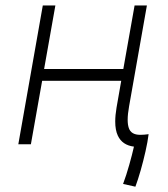

<svg xmlns="http://www.w3.org/2000/svg" viewBox="-20 -538 626 716"><path d="M484.9 158.2 439 147.9Q451.2 115.2 461.9 77.1Q472.7 39.1 479.5 8.8Q436 3.4 419.4 -32.2Q409.7 -52.7 409.7 -85Q409.7 -107.9 414.6 -136.7L432.1 -236.8H137.2L95.2 0H48.3L139.6 -517.6H186.5L144.5 -280.8H439.9L481.9 -517.6H527.8L461.4 -141.6Q456.1 -112.3 456.1 -91.3Q456.1 -72.8 460.4 -60.5Q468.8 -35.2 502.9 -35.2Q517.1 -35.2 534.2 -37.6Q530.8 -9.8 522.7 26.1Q514.6 62 504.6 97.2Q494.6 132.3 484.9 158.2Z"/></svg>

Font: CaskaydiaCove NF ExtraLight
Style: Italic
Weight: 200
Italic angle: -10°
Designer: Aaron Bell
Foundry: Saja Typeworks
Version: Version 2111.001; VTT 6.35;Nerd Fonts 3.2.1